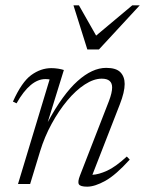

<svg xmlns="http://www.w3.org/2000/svg" viewBox="-20 -690 544 720"><path d="M42 -302.5 28.5 -309Q61.5 -382.5 97.2 -408.5Q133 -434.5 172.5 -434.5Q185.5 -434.5 198 -432.5Q210.5 -430.5 219.5 -427.5L159 -232Q215.5 -336.5 270.8 -386Q326 -435.5 378 -435.5Q415.5 -435.5 431.5 -419Q447.5 -402.5 447.5 -375Q447.5 -345 429.5 -299L326.5 -34.5Q350 -35.5 381.5 -49.8Q413 -64 455.5 -103L466.5 -91.5Q414 -33.5 374.8 -11.8Q335.5 10 307 10Q281 10 275.8 1Q270.5 -8 280 -32L388.5 -311Q400.5 -342.5 400.5 -362Q400.5 -395 361.5 -395Q331.5 -395 298 -373.2Q264.5 -351.5 232.5 -313.2Q200.5 -275 173.8 -226Q147 -177 130.5 -123L93 0H47.5L166 -392Q163.5 -392.5 160 -393Q156.5 -393.5 150.5 -393.5Q93.5 -393.5 42 -302.5ZM504 -670 351 -504.5H307.5L255.5 -670H276L340.5 -556.5L476 -670Z"/></svg>

Font: Newsreader Text Light
Style: Italic
Weight: 300
Italic angle: -17°
Designer: Hugues Gentile
Foundry: Production Type
Version: Version 1.001